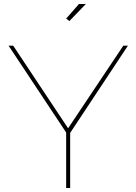

<svg xmlns="http://www.w3.org/2000/svg" viewBox="-20 -938 681 958"><path d="M326.2 -833 310.1 -845.2 374 -918H408.2ZM45.9 -710 319.8 -297.9 595.2 -710H618.2L330.1 -274.9V0H310.1V-276.9L22.9 -710Z"/></svg>

Font: Rawline Thin
Style: Regular
Weight: 250
Designer: Matt McInerney, Pablo Impallari, Rodrigo Fuenzalida
Foundry: Matt McInerney, Pablo Impallari, Rodrigo Fuenzalida
Version: Version 4.020;PS 004.020;hotconv 1.0.88;makeotf.lib2.5.64775